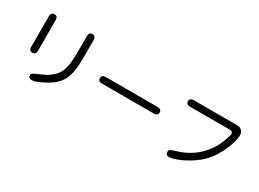

<svg xmlns="http://www.w3.org/2000/svg" viewBox="-35 -1516 3070 2277"><g transform="rotate(30 1500.0 -378.0)"><path d="M403 39Q354 39 354 -7Q354 -21 376 -34Q398 -47 431.5 -61Q465 -75 501.5 -92Q538 -109 566 -130Q604 -157 631 -188.5Q658 -220 675 -262Q692 -304 700 -363.5Q708 -423 708 -506V-738Q708 -795 755 -795Q801 -795 801 -738V-496Q801 -393 788.5 -316Q776 -239 744 -181Q712 -123 652.5 -77Q593 -31 499 11Q437 39 403 39ZM247 -246Q200 -246 200 -296V-717Q200 -773 247 -773Q293 -773 293 -722V-301Q293 -246 247 -246Z M1146 -342Q1091 -342 1091 -387Q1091 -432 1146 -432H1853Q1909 -432 1909 -386Q1909 -342 1853 -342Z M2269 15Q2221 15 2221 -32Q2221 -55 2238 -64Q2257 -73 2314 -91Q2414 -120 2503 -179.5Q2592 -239 2659.5 -332Q2727 -425 2764 -552Q2769 -567 2770.5 -577.5Q2772 -588 2772 -594Q2772 -627 2732 -627H2188Q2132 -627 2132 -672Q2132 -716 2188 -716H2786Q2821 -716 2845 -691Q2869 -666 2869 -628Q2869 -595 2855.5 -543Q2842 -491 2817 -431Q2792 -371 2755.5 -312Q2719 -253 2674 -205Q2629 -157 2571 -116.5Q2513 -76 2454.5 -46.5Q2396 -17 2346.5 -1Q2297 15 2269 15Z"/></g></svg>

Font: Huninn
Style: Regular
Weight: 400
Designer: justfont
Foundry: justfont
Version: Version 1.003